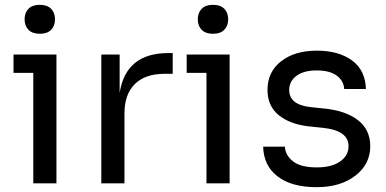

<svg xmlns="http://www.w3.org/2000/svg" viewBox="-20 -760 1602 796"><path d="M192 -636.5Q176 -620 145 -620Q114 -620 98 -636.5Q82 -653 82 -680Q82 -707 98 -723.5Q114 -740 145 -740Q176 -740 192 -723.5Q208 -707 208 -680Q208 -653 192 -636.5ZM118 0V-458H36V-534H214V0Z M400 0V-534H476V-374Q501 -540 678 -540H696V-454H662Q582 -454 539 -411.5Q496 -369 496 -289V0Z M910 -636.5Q894 -620 863 -620Q832 -620 816 -636.5Q800 -653 800 -680Q800 -707 816 -723.5Q832 -740 863 -740Q894 -740 910 -723.5Q926 -707 926 -680Q926 -653 910 -636.5ZM836 0V-458H754V-534H932V0Z M1293 16Q1189 16 1131 -28.5Q1073 -73 1071 -152H1161Q1163 -116 1195 -91Q1227 -66 1293 -66Q1355 -66 1390 -90.5Q1425 -115 1425 -154Q1425 -219 1319 -230L1261 -236Q1181 -245 1135 -283Q1089 -321 1089 -387Q1089 -462 1145.5 -506Q1202 -550 1293 -550Q1385 -550 1440 -509Q1495 -468 1497 -391H1407Q1405 -425 1376 -446.5Q1347 -468 1293 -468Q1239 -468 1209 -445.5Q1179 -423 1179 -387Q1179 -326 1267 -316L1325 -310Q1414 -301 1464.5 -261.5Q1515 -222 1515 -154Q1515 -79 1453 -31.5Q1391 16 1293 16Z"/></svg>

Font: Cazoo Sans
Style: Regular
Weight: 400
Designer: Jonathan Barnbrook, Julián Moncada
Foundry: Barnbrook Fonts
Version: Version 2.000;Glyphs 3.3 (3337)